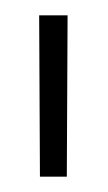

<svg xmlns="http://www.w3.org/2000/svg" viewBox="-20 -720 140 250"><path d="M32 -490 31 -700H68L67 -490Z"/></svg>

Font: TitilliumMaps29L
Style: 1 wt
Weight: 100
Designer: Campivisivi
Foundry: Accademia di Belle Arti di Urbino and students of MA course of Visual design
Version: Version 001.001